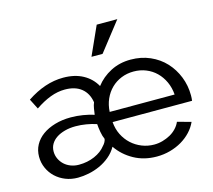

<svg xmlns="http://www.w3.org/2000/svg" viewBox="-108 -892 1149 1034"><g transform="rotate(-15 466.5 -375.0)"><path d="M204 10Q167 10 135.5 -2.5Q104 -15 80.5 -37Q57 -59 43.5 -89Q30 -119 30 -153Q30 -189 46 -218.5Q62 -248 91 -269Q120 -290 160.5 -302Q201 -314 249 -314Q283 -314 316.5 -308.5Q350 -303 378 -294Q380 -310 383 -328Q386 -346 392 -360Q384 -411 349.5 -439Q315 -467 257 -467Q217 -467 176 -451.5Q135 -436 91 -406L62 -463Q113 -497 163.5 -514Q214 -531 265 -531Q329 -531 375 -506Q421 -481 446 -436Q479 -479 529 -505Q579 -531 641 -531Q700 -531 749 -509.5Q798 -488 832.5 -451Q867 -414 886.5 -365Q906 -316 906 -261Q906 -255 905.5 -245.5Q905 -236 904 -231H461Q464 -192 480 -160Q496 -128 521 -105Q546 -82 578.5 -69Q611 -56 647 -56Q671 -56 694 -62.5Q717 -69 737 -80Q757 -91 772.5 -107.5Q788 -124 796 -143L872 -122Q859 -93 836.5 -69Q814 -45 784.5 -27.5Q755 -10 719 0Q683 10 644 10Q573 10 517 -21Q461 -52 426 -103Q409 -73 383 -51.5Q357 -30 327 -16.5Q297 -3 265 3.5Q233 10 204 10ZM227 -56Q275 -56 315 -73.5Q355 -91 377 -120Q385 -128 390 -137.5Q395 -147 396 -155Q388 -172 383.5 -197.5Q379 -223 378 -242Q351 -251 321 -256Q291 -261 262 -261Q229 -261 201.5 -253.5Q174 -246 154.5 -233Q135 -220 124 -201.5Q113 -183 113 -160Q113 -138 122 -119Q131 -100 146 -86Q161 -72 182 -64Q203 -56 227 -56ZM822 -288Q819 -327 804 -359.5Q789 -392 765 -415.5Q741 -439 709 -452Q677 -465 640 -465Q603 -465 571 -452Q539 -439 515 -415.5Q491 -392 476.5 -359.5Q462 -327 460 -288ZM504 -600H442L514 -760H629Z"/></g></svg>

Font: Rising Sun
Style: Regular
Weight: 400
Designer: Matt McInerney, Pablo Impallari, Rodrigo Fuenzalida (Raleway font), Stephen Hutchings (Greek), Cristiano Sobral (main ch
Foundry: The Rising Sun Project Authors
Version: Version 4.327; ttfautohint (v1.8.4.7-5d5b-dirty)